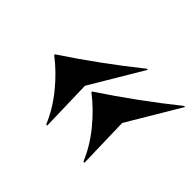

<svg xmlns="http://www.w3.org/2000/svg" viewBox="-103 -675 781 781"><g transform="rotate(45 287.5 -284.0)"><path d="M263 -286V-282Q317 -241 365 -182.5Q413 -124 440 -59H446L440 -282L575 -509H569Q419 -389 263 -286ZM49 -286V-282Q103 -241 151 -182.5Q199 -124 226 -59H232L226 -282L361 -509H355Q205 -389 49 -286Z"/></g></svg>

Font: Nyght Serif Dark Italic
Style: Regular
Weight: 800
Italic angle: -16°
Designer: Maksym Kobuzan
Version: Version 0.400